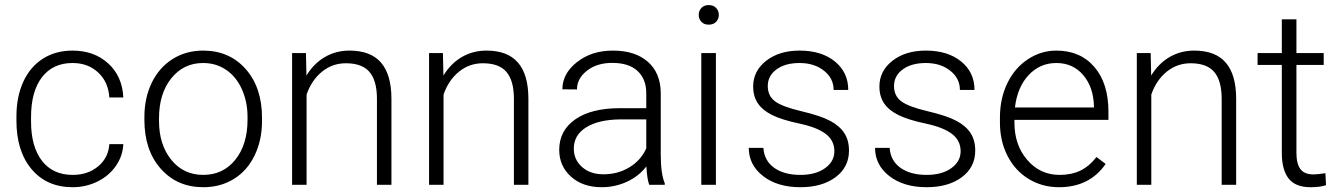

<svg xmlns="http://www.w3.org/2000/svg" viewBox="-20 -741 5373 770"><path d="M271.5 -39.6Q332.5 -39.6 373.8 -74Q415 -108.4 418.5 -163.1H474.6Q472.2 -114.7 444.3 -75Q416.5 -35.2 370.4 -12.7Q324.2 9.8 271.5 9.8Q167.5 9.8 106.7 -62.5Q45.9 -134.8 45.9 -256.8V-274.4Q45.9 -352.5 73.2 -412.6Q100.6 -472.7 151.6 -505.4Q202.6 -538.1 271 -538.1Q357.9 -538.1 414.3 -486.3Q470.7 -434.6 474.6 -350.1H418.5Q414.6 -412.1 373.8 -450.2Q333 -488.3 271 -488.3Q191.9 -488.3 148.2 -431.2Q104.5 -374 104.5 -271V-253.9Q104.5 -152.8 148.2 -96.2Q191.9 -39.6 271.5 -39.6Z M559.1 -272Q559.1 -348.1 588.6 -409.2Q618.2 -470.2 672.1 -504.2Q726.1 -538.1 794.4 -538.1Q899.9 -538.1 965.3 -464.1Q1030.8 -390.1 1030.8 -268.1V-255.9Q1030.8 -179.2 1001.2 -117.9Q971.7 -56.6 918 -23.4Q864.3 9.8 795.4 9.8Q690.4 9.8 624.8 -64.2Q559.1 -138.2 559.1 -260.3ZM617.7 -255.9Q617.7 -161.1 666.7 -100.3Q715.8 -39.6 795.4 -39.6Q874.5 -39.6 923.6 -100.3Q972.7 -161.1 972.7 -260.7V-272Q972.7 -332.5 950.2 -382.8Q927.7 -433.1 887.2 -460.7Q846.7 -488.3 794.4 -488.3Q716.3 -488.3 667 -427Q617.7 -365.7 617.7 -266.6Z M1207 -528.3 1209 -438Q1238.8 -486.8 1283.2 -512.5Q1327.6 -538.1 1381.3 -538.1Q1466.3 -538.1 1507.8 -490.2Q1549.3 -442.4 1549.8 -346.7V0H1491.7V-347.2Q1491.2 -418 1461.7 -452.6Q1432.1 -487.3 1367.2 -487.3Q1313 -487.3 1271.2 -453.4Q1229.5 -419.4 1209.5 -361.8V0H1151.4V-528.3Z M1756.3 -528.3 1758.3 -438Q1788.1 -486.8 1832.5 -512.5Q1877 -538.1 1930.7 -538.1Q2015.6 -538.1 2057.1 -490.2Q2098.6 -442.4 2099.1 -346.7V0H2041V-347.2Q2040.5 -418 2011 -452.6Q1981.4 -487.3 1916.5 -487.3Q1862.3 -487.3 1820.6 -453.4Q1778.8 -419.4 1758.8 -361.8V0H1700.7V-528.3Z M2583.5 0Q2574.7 -24.9 2572.3 -73.7Q2541.5 -33.7 2493.9 -12Q2446.3 9.8 2393.1 9.8Q2316.9 9.8 2269.8 -32.7Q2222.7 -75.2 2222.7 -140.1Q2222.7 -217.3 2286.9 -262.2Q2351.1 -307.1 2465.8 -307.1H2571.8V-367.2Q2571.8 -423.8 2536.9 -456.3Q2502 -488.8 2435.1 -488.8Q2374 -488.8 2334 -457.5Q2293.9 -426.3 2293.9 -382.3L2235.4 -382.8Q2235.4 -445.8 2293.9 -491.9Q2352.5 -538.1 2438 -538.1Q2526.4 -538.1 2577.4 -493.9Q2628.4 -449.7 2629.9 -370.6V-120.6Q2629.9 -43.9 2646 -5.9V0ZM2399.9 -42Q2458.5 -42 2504.6 -70.3Q2550.8 -98.6 2571.8 -146V-262.2H2467.3Q2379.9 -261.2 2330.6 -230.2Q2281.2 -199.2 2281.2 -145Q2281.2 -100.6 2314.2 -71.3Q2347.2 -42 2399.9 -42Z M2851.1 0H2792.5V-528.3H2851.1ZM2782.2 -681.2Q2782.2 -697.8 2793 -709.2Q2803.7 -720.7 2822.3 -720.7Q2840.8 -720.7 2851.8 -709.2Q2862.8 -697.8 2862.8 -681.2Q2862.8 -664.6 2851.8 -653.3Q2840.8 -642.1 2822.3 -642.1Q2803.7 -642.1 2793 -653.3Q2782.2 -664.6 2782.2 -681.2Z M3326.2 -134.3Q3326.2 -177.7 3291.3 -204.1Q3256.3 -230.5 3186 -245.4Q3115.7 -260.3 3076.9 -279.5Q3038.1 -298.8 3019.3 -326.7Q3000.5 -354.5 3000.5 -394Q3000.5 -456.5 3052.7 -497.3Q3105 -538.1 3186.5 -538.1Q3274.9 -538.1 3328.4 -494.4Q3381.8 -450.7 3381.8 -380.4H3323.2Q3323.2 -426.8 3284.4 -457.5Q3245.6 -488.3 3186.5 -488.3Q3128.9 -488.3 3094 -462.6Q3059.1 -437 3059.1 -396Q3059.1 -356.4 3088.1 -334.7Q3117.2 -313 3194.1 -294.9Q3271 -276.9 3309.3 -256.3Q3347.7 -235.8 3366.2 -207Q3384.8 -178.2 3384.8 -137.2Q3384.8 -70.3 3330.8 -30.3Q3276.9 9.8 3189.9 9.8Q3097.7 9.8 3040.3 -34.9Q2982.9 -79.6 2982.9 -147.9H3041.5Q3044.9 -96.7 3084.7 -68.1Q3124.5 -39.6 3189.9 -39.6Q3251 -39.6 3288.6 -66.4Q3326.2 -93.3 3326.2 -134.3Z M3832.5 -134.3Q3832.5 -177.7 3797.6 -204.1Q3762.7 -230.5 3692.4 -245.4Q3622.1 -260.3 3583.3 -279.5Q3544.4 -298.8 3525.6 -326.7Q3506.8 -354.5 3506.8 -394Q3506.8 -456.5 3559.1 -497.3Q3611.3 -538.1 3692.9 -538.1Q3781.2 -538.1 3834.7 -494.4Q3888.2 -450.7 3888.2 -380.4H3829.6Q3829.6 -426.8 3790.8 -457.5Q3752 -488.3 3692.9 -488.3Q3635.3 -488.3 3600.3 -462.6Q3565.4 -437 3565.4 -396Q3565.4 -356.4 3594.5 -334.7Q3623.5 -313 3700.4 -294.9Q3777.3 -276.9 3815.7 -256.3Q3854 -235.8 3872.6 -207Q3891.1 -178.2 3891.1 -137.2Q3891.1 -70.3 3837.2 -30.3Q3783.2 9.8 3696.3 9.8Q3604 9.8 3546.6 -34.9Q3489.3 -79.6 3489.3 -147.9H3547.9Q3551.3 -96.7 3591.1 -68.1Q3630.9 -39.6 3696.3 -39.6Q3757.3 -39.6 3794.9 -66.4Q3832.5 -93.3 3832.5 -134.3Z M4227.1 9.8Q4159.7 9.8 4105.2 -23.4Q4050.8 -56.6 4020.5 -116Q3990.2 -175.3 3990.2 -249V-270Q3990.2 -346.2 4019.8 -407.2Q4049.3 -468.3 4102.1 -503.2Q4154.8 -538.1 4216.3 -538.1Q4312.5 -538.1 4368.9 -472.4Q4425.3 -406.7 4425.3 -293V-260.3H4048.3V-249Q4048.3 -159.2 4099.9 -99.4Q4151.4 -39.6 4229.5 -39.6Q4276.4 -39.6 4312.3 -56.6Q4348.1 -73.7 4377.4 -111.3L4414.1 -83.5Q4349.6 9.8 4227.1 9.8ZM4216.3 -488.3Q4150.4 -488.3 4105.2 -439.9Q4060.1 -391.6 4050.3 -310.1H4367.2V-316.4Q4364.7 -392.6 4323.7 -440.4Q4282.7 -488.3 4216.3 -488.3Z M4594.7 -528.3 4596.7 -438Q4626.5 -486.8 4670.9 -512.5Q4715.3 -538.1 4769 -538.1Q4854 -538.1 4895.5 -490.2Q4937 -442.4 4937.5 -346.7V0H4879.4V-347.2Q4878.9 -418 4849.4 -452.6Q4819.8 -487.3 4754.9 -487.3Q4700.7 -487.3 4658.9 -453.4Q4617.2 -419.4 4597.2 -361.8V0H4539.1V-528.3Z M5179.2 -663.6V-528.3H5288.6V-480.5H5179.2V-128.4Q5179.2 -84.5 5195.1 -63Q5210.9 -41.5 5248 -41.5Q5262.7 -41.5 5295.4 -46.4L5297.9 1.5Q5274.9 9.8 5235.4 9.8Q5175.3 9.8 5147.9 -25.1Q5120.6 -60.1 5120.6 -127.9V-480.5H5023.4V-528.3H5120.6V-663.6Z"/></svg>

Font: RobotoInd Light
Style: Regular
Weight: 300
Designer: Google
Version: Version 2.001151; 2014